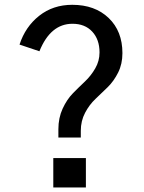

<svg xmlns="http://www.w3.org/2000/svg" viewBox="-20 -784 607 811"><path d="M62.5 -595.7Q86.9 -670.9 145.5 -717.3Q204.1 -763.7 285.2 -763.7Q380.9 -763.7 439 -708Q497.1 -652.3 497.1 -559.6Q497.1 -513.7 479 -477.5Q460.9 -441.4 435.1 -416Q409.2 -390.6 383.3 -366.2Q357.4 -341.8 339.4 -307.6Q321.3 -273.4 321.3 -231.4V-203.1H226.6V-238.3Q226.6 -286.1 244.6 -325.2Q262.7 -364.3 288.1 -390.1Q313.5 -416 338.9 -439.9Q364.3 -463.9 382.3 -495.1Q400.4 -526.4 400.4 -562.5Q400.4 -617.2 369.6 -650.4Q338.9 -683.6 286.1 -683.6Q193.4 -683.6 146.5 -567.4ZM205.1 7.8V-116.2H342.8V7.8Z"/></svg>

Font: Gothic A1 Medium
Style: Regular
Weight: 500
Designer: HanYang I&C Co.,Ltd.
Foundry: HanYang I&C Co.,Ltd.
Version: Version 2.50